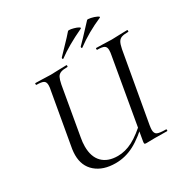

<svg xmlns="http://www.w3.org/2000/svg" viewBox="-180 -949 1087 1116"><g transform="rotate(-30 363.5 -391.0)"><path d="M99 -147Q99 -165 102 -186L165 -544Q169 -561 169 -576Q169 -598 156 -605.5Q143 -613 108 -613Q106 -613 106 -619Q106 -625 108 -625L150 -624Q188 -622 211 -622Q235 -622 273 -624L317 -625Q319 -625 319 -619Q319 -613 317 -613Q287 -613 271.5 -607Q256 -601 248.5 -586.5Q241 -572 235 -542L179 -221Q173 -190 173 -162Q173 -92 209.5 -55Q246 -18 313 -18Q363 -18 413 -44Q463 -70 531 -134L541 -124Q466 -51 406 -19.5Q346 12 281 12Q198 12 148.5 -30.5Q99 -73 99 -147ZM481 -19 572 -542Q576 -561 576 -577Q576 -598 563 -605.5Q550 -613 516 -613Q514 -613 514 -619Q514 -625 516 -625L559 -624Q597 -622 620 -622Q643 -622 681 -624L725 -625Q727 -625 727 -619Q727 -613 725 -613Q695 -613 680 -607.5Q665 -602 657 -588Q649 -574 643 -544L561 -81Q558 -63 558 -51Q558 -27 573 -19.5Q588 -12 631 -12Q635 -12 635 -6Q635 0 631 0L548 -1L493 0Q483 0 481 -3Q479 -6 481 -19ZM319 -666Q315 -666 314.5 -670.5Q314 -675 316 -677L360 -723Q403 -767 424 -792Q426 -794 432 -794Q443 -794 461.5 -789Q480 -784 491 -777.5Q502 -771 495 -767Q388 -717 321 -667ZM446 -666Q443 -666 442 -670.5Q441 -675 443 -677L480 -715Q527 -764 552 -792Q555 -796 576.5 -791.5Q598 -787 614.5 -779Q631 -771 623 -767Q526 -725 448 -667Z"/></g></svg>

Font: Cormorant Infant Medium
Style: Italic
Weight: 500
Italic angle: -10°
Designer: Christian Thalmann (Catharsis Fonts)
Foundry: Catharsis Fonts
Version: Version 4.000